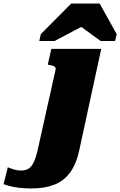

<svg xmlns="http://www.w3.org/2000/svg" viewBox="-197 -818 677 1081"><path d="M-177 219 -153 124Q-144 128 -122.5 135Q-101 142 -77 142Q-50 142 -33 129.5Q-16 117 -3.5 87.5Q9 58 19 9L116 -426Q118 -434 114 -439Q110 -444 102.5 -447Q95 -450 83 -452L72 -454L92 -543H373L251 20Q234 103 198.5 152Q163 201 108.5 222Q54 243 -20 243Q-60 243 -91.5 239Q-123 235 -144.5 229Q-166 223 -177 219ZM364 -798H204L33 -626L24 -587H110L316 -696H220L370 -587H451L460 -626Z"/></svg>

Font: Roboto Serif Black
Style: Italic
Weight: 900
Italic angle: -10°
Version: Version 1.008